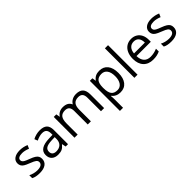

<svg xmlns="http://www.w3.org/2000/svg" viewBox="184 -2009 3498 3498"><g transform="rotate(-45 1933.5 -260.0)"><path d="M269 -304Q196 -331 175 -344Q151 -358 140 -373Q129 -388 129 -409Q129 -442 158.5 -459.5Q188 -477 245 -477Q310 -477 391 -444L420 -510Q336 -545 251 -545Q158 -545 105 -507Q52 -469 52 -404Q52 -368 67 -341Q82 -314 114 -294Q144 -274 220 -245Q301 -214 326 -193Q353 -171 353 -139Q353 -98 319 -77.5Q285 -57 221 -57Q181 -57 136 -68Q91 -79 53 -99V-24Q112 10 219 10Q320 10 375.5 -30.5Q431 -71 431 -146Q431 -183 416.5 -209.5Q402 -236 367 -258.5Q332 -281 269 -304Z M952 -365Q952 -458 906.5 -501Q861 -544 764 -544Q717 -544 670 -532Q623 -520 583 -498L608 -436Q693 -477 759 -477Q819 -477 846 -447Q873 -417 873 -354V-321L782 -318Q523 -311 523 -148Q523 -73 568 -31.5Q613 10 693 10Q754 10 793.5 -8.5Q833 -27 872 -76H876L892 0H952ZM608 -147Q608 -203 650.5 -229.5Q693 -256 790 -260L871 -263V-215Q871 -140 828 -98.5Q785 -57 709 -57Q661 -57 634.5 -80Q608 -103 608 -147Z M1882 -349Q1882 -451 1837.5 -498Q1793 -545 1701 -545Q1643 -545 1597.5 -520.5Q1552 -496 1528 -454H1524Q1485 -545 1360 -545Q1308 -545 1266.5 -523Q1225 -501 1202 -462H1198L1185 -535H1119V0H1200V-281Q1200 -384 1235 -430Q1270 -476 1347 -476Q1405 -476 1432.5 -444.5Q1460 -413 1460 -348V0H1541V-299Q1541 -389 1577 -432.5Q1613 -476 1689 -476Q1746 -476 1773.5 -444.5Q1801 -413 1801 -348V0H1882Z M2520 -268Q2520 -400 2462 -472.5Q2404 -545 2298 -545Q2243 -545 2201.5 -525Q2160 -505 2130 -462H2126L2115 -535H2049V240H2130V20Q2130 -23 2124 -69H2130Q2159 -30 2202 -10Q2245 10 2298 10Q2403 10 2461.5 -63Q2520 -136 2520 -268ZM2436 -269Q2436 -171 2396.5 -114.5Q2357 -58 2288 -58Q2204 -58 2167 -107Q2130 -156 2130 -268V-286Q2131 -385 2168 -430.5Q2205 -476 2286 -476Q2358 -476 2397 -422Q2436 -368 2436 -269Z M2662 -760V0H2743V-760Z M3315 -25V-97Q3231 -61 3144 -61Q3062 -61 3017 -110Q2972 -159 2969 -253H3338V-304Q3338 -376 3311.5 -430.5Q3285 -485 3235.5 -515Q3186 -545 3120 -545Q3049 -545 2996 -510.5Q2943 -476 2914 -412.5Q2885 -349 2885 -263Q2885 -135 2953.5 -62.5Q3022 10 3141 10Q3194 10 3232.5 2Q3271 -6 3315 -25ZM3251 -319H2971Q2978 -394 3016.5 -435.5Q3055 -477 3119 -477Q3183 -477 3217 -436Q3251 -395 3251 -319Z M3659 -304Q3586 -331 3565 -344Q3541 -358 3530 -373Q3519 -388 3519 -409Q3519 -442 3548.5 -459.5Q3578 -477 3635 -477Q3700 -477 3781 -444L3810 -510Q3726 -545 3641 -545Q3548 -545 3495 -507Q3442 -469 3442 -404Q3442 -368 3457 -341Q3472 -314 3504 -294Q3534 -274 3610 -245Q3691 -214 3716 -193Q3743 -171 3743 -139Q3743 -98 3709 -77.5Q3675 -57 3611 -57Q3571 -57 3526 -68Q3481 -79 3443 -99V-24Q3502 10 3609 10Q3710 10 3765.5 -30.5Q3821 -71 3821 -146Q3821 -183 3806.5 -209.5Q3792 -236 3757 -258.5Q3722 -281 3659 -304Z"/></g></svg>

Font: OpenSansMMV
Style: Regular
Weight: 400
Designer: Steve Matteson
Foundry: Ascender Corporation
Version: Version 4.000